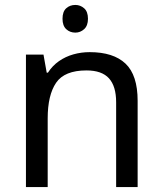

<svg xmlns="http://www.w3.org/2000/svg" viewBox="-20 -757 658 777"><path d="M285 -737Q305 -737 320.5 -723.5Q336 -710 336 -681Q336 -653 320.5 -639Q305 -625 285 -625Q263 -625 248 -639Q233 -653 233 -681Q233 -710 248 -723.5Q263 -737 285 -737ZM343 -546Q439 -546 488 -499.5Q537 -453 537 -349V0H450V-343Q450 -408 421 -440Q392 -472 330 -472Q241 -472 207 -422Q173 -372 173 -278V0H85V-536H156L169 -463H174Q192 -491 218.5 -509.5Q245 -528 277 -537Q309 -546 343 -546Z"/></svg>

Font: oriya115
Style: Regular
Weight: 400
Designer: Amélie Bonet and Sol Matas
Foundry: Google LLC
Version: Version 2.003